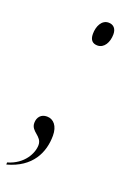

<svg xmlns="http://www.w3.org/2000/svg" viewBox="-171 -589 521 780"><g transform="rotate(20 89.5 -199.0)"><path d="M146 -438C175 -438 192 -468 192 -503C192 -527 179 -541 158 -541C128 -541 113 -509 113 -476C113 -449 126 -438 146 -438ZM-36 134V143C68 115 102 41 102 -32C102 -73 82 -97 53 -97C28 -97 13 -80 13 -55C13 -17 60 -15 60 24C60 59 33 114 -36 134Z"/></g></svg>

Font: Noto Serif Display Condensed Light
Style: Italic
Weight: 300
Width: 3
Italic angle: -12°
Designer: Monotype Design Team
Foundry: Monotype Imaging Inc.
Version: Version 2.009